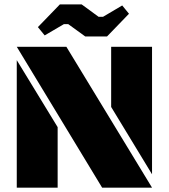

<svg xmlns="http://www.w3.org/2000/svg" viewBox="-20 -863 776 883"><path d="M449.7 0 57.1 -647.9H285.2L679.2 0ZM679.2 -61.5 491.2 -371.1V-647.9H679.2ZM57.1 0V-586.4L245.1 -278.3V0ZM372.1 -695.3 293.9 -752H273.9L185.5 -700.2L154.3 -738.3L255.4 -842.8H355.5L433.6 -785.6H453.6L542 -837.9L573.2 -799.8L472.2 -695.3Z"/></svg>

Font: Black Ops One
Style: Regular
Weight: 400
Designer: James Grieshaber, Eben Sorkin
Foundry: Sorkin Type Co.
Version: Version 1.004; ttfautohint (v1.8.4.7-5d5b)